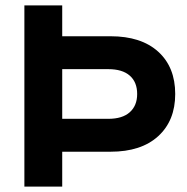

<svg xmlns="http://www.w3.org/2000/svg" viewBox="-20 -695 695 715"><path d="M70.8 0V-675H211.7V-560H391.7Q505.8 -560 569.2 -502.5Q632.5 -445 632.5 -345Q632.5 -245.8 569.2 -187.9Q505.8 -130 391.7 -130H211.7V0ZM211.7 -252.5H383.3Q435.8 -252.5 463.3 -277.1Q490.8 -301.7 490.8 -345Q490.8 -389.2 463.3 -413.3Q435.8 -437.5 383.3 -437.5H211.7Z"/></svg>

Font: Funnel Display
Style: Bold
Weight: 700
Designer: NORD ID, Kristian Moeller
Foundry: Dicotype
Version: Version 1.000